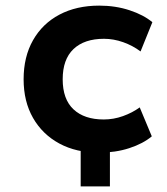

<svg xmlns="http://www.w3.org/2000/svg" viewBox="-20 -533 593 683"><path d="M267 130V-55H371V130ZM332 10Q251 10 191 -22.5Q131 -55 97.5 -113.5Q64 -172 64 -251Q64 -331 97.5 -390Q131 -449 191.5 -481Q252 -513 333 -513Q391 -513 441 -496.5Q491 -480 522 -454L480 -350Q452 -371 418 -383Q384 -395 350 -395Q280 -395 241.5 -358.5Q203 -322 203 -251Q203 -180 241.5 -144Q280 -108 349 -108Q384 -108 417.5 -120Q451 -132 477 -151L520 -48Q489 -22 440 -6Q391 10 332 10Z"/></svg>

Font: Nunito Sans 6pt
Style: Bold
Weight: 700
Version: Version 3.101;gftools[0.9.27]